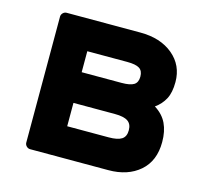

<svg xmlns="http://www.w3.org/2000/svg" viewBox="-82 -613 764 707"><g transform="rotate(15 300.5 -260.0)"><path d="M69 -20V-500Q69 -508 75 -514Q81 -520 89 -520H370Q447 -520 494.5 -480.5Q542 -441 542 -377Q542 -337 529 -312.5Q516 -288 492 -271Q524 -251 538 -221.5Q552 -192 552 -151Q552 -79 506.5 -39.5Q461 0 387 0H89Q81 0 75 -6Q69 -12 69 -20ZM199 -403V-323H351Q384 -323 398 -332Q412 -341 412 -363Q412 -385 398 -394Q384 -403 351 -403ZM357 -117Q391 -117 406.5 -127Q422 -137 422 -161Q422 -185 406.5 -195.5Q391 -206 357 -206H199V-117Z"/></g></svg>

Font: Hezaedrus Medium
Style: Regular
Weight: 500
Designer: Hubert & Fischer
Foundry: Hubert & Fischer
Version: Version 1.10;September 3, 2019;FontCreator 11.5.0.2425 64-bi